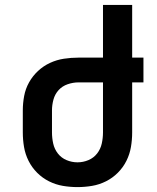

<svg xmlns="http://www.w3.org/2000/svg" viewBox="-20 -755 640 783"><path d="M296 8Q266 8 236.5 3Q207 -2 180 -15.5Q153 -29 131.5 -50.5Q110 -72 96.5 -99Q83 -126 78 -155.5Q73 -185 73 -215V-305Q73 -334 78.5 -363.5Q84 -393 98.5 -419Q113 -445 135 -465.5Q157 -486 184 -498.5Q211 -511 240.5 -515.5Q270 -520 300 -520H400V-735H519V-520H565V-419H519V-215Q519 -185 514 -155.5Q509 -126 495.5 -99Q482 -72 460.5 -50.5Q439 -29 412 -15.5Q385 -2 355.5 3Q326 8 296 8ZM296 -93Q319 -93 340.5 -102Q362 -111 376 -129Q390 -147 395 -169.5Q400 -192 400 -215V-419H300Q278 -419 256 -411.5Q234 -404 219 -387.5Q204 -371 198 -349Q192 -327 192 -305V-215Q192 -192 197 -169.5Q202 -147 216 -129Q230 -111 251.5 -102Q273 -93 296 -93Z"/></svg>

Font: Iosevka Extended
Style: Bold
Weight: 700
Width: 7
Monospace: yes
Designer: Belleve Invis
Foundry: Belleve Invis
Version: Version 32.5.0; ttfautohint (v1.8.4)